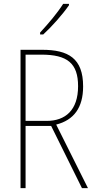

<svg xmlns="http://www.w3.org/2000/svg" viewBox="-20 -971 496 991"><path d="M336 -944V-951H306C274 -901 232 -852 187 -803V-793H203C246 -832 303 -896 336 -944ZM197 -714H86V0H112V-321H244L403 0H434L270 -328C361 -351 409 -415 409 -525C409 -670 333 -714 197 -714ZM193 -689C327 -689 383 -645 383 -526C383 -402 317 -347 221 -347H112V-689Z"/></svg>

Font: Noto Sans Thai Cond Thin
Style: Regular
Weight: 100
Width: 3
Designer: Monotype Design Team
Foundry: Monotype Imaging Inc.
Version: Version 2.002